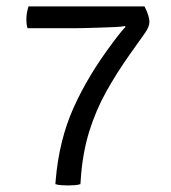

<svg xmlns="http://www.w3.org/2000/svg" viewBox="-20 -562 522 586"><path d="M421 -542.5Q427.5 -530.5 431.8 -517.5Q436 -504.5 436 -495Q436 -481 423 -462L376.5 -396.5Q336.5 -340 304.5 -282.8Q272.5 -225.5 252.2 -160.2Q232 -95 226.5 -15.5L225.5 0Q218 2.5 208 3.2Q198 4 187.5 4Q177 4 166.8 3.2Q156.5 2.5 149 0L150 -12.5Q160.5 -135.5 205 -234.2Q249.5 -333 325 -433L337 -449Q342 -455.5 349.8 -465Q357.5 -474.5 363.5 -480L360.5 -482.5Q352.5 -480.5 332.2 -479.5Q312 -478.5 288.2 -477.8Q264.5 -477 244.2 -476.5Q224 -476 215.5 -476H64Q60.5 -487.5 60.5 -502.5Q60.5 -512.5 62.2 -522.8Q64 -533 67 -542.5Z"/></svg>

Font: Signika SC
Style: Regular
Weight: 300
Designer: Anna Giedryś
Foundry: Anna Giedryś
Version: Version 2.000